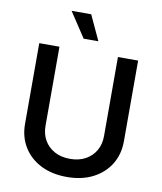

<svg xmlns="http://www.w3.org/2000/svg" viewBox="-101 -1025 939 1116"><g transform="rotate(10 369.0 -467.0)"><path d="M369.6 10.7Q281.7 10.7 215.8 -22.7Q149.9 -56.2 113.8 -115.2Q77.6 -174.3 77.6 -251V-727.5H196.8V-260.7Q196.8 -212.9 217.8 -176Q238.8 -139.2 277.6 -117.7Q316.4 -96.2 369.6 -96.2Q422.9 -96.2 461.4 -117.7Q500 -139.2 521 -176Q542 -212.9 542 -260.7V-727.5H661.1V-251Q661.1 -174.3 624.8 -115.2Q588.4 -56.2 522.9 -22.7Q457.5 10.7 369.6 10.7ZM327.1 -797.9 230 -945.3H345.7L414.1 -797.9Z"/></g></svg>

Font: Inter
Style: 540
Weight: 540
Designer: Rasmus Andersson
Foundry: rsms
Version: Version 4.001;git-66647c0bb